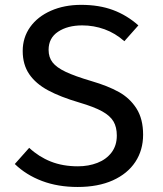

<svg xmlns="http://www.w3.org/2000/svg" viewBox="-20 -739 655 772"><path d="M292.3 12.8Q212.8 12.8 149 -11.3Q85.1 -35.4 39.5 -79.5L97.4 -144.6Q135.9 -108.7 184.1 -89.5Q232.3 -70.3 293.3 -70.3Q335.9 -70.3 371.5 -84.1Q407.2 -97.9 428.5 -125.9Q449.7 -153.8 449.7 -193.8Q449.7 -227.7 436.4 -250.5Q423.1 -273.3 390.8 -291.3Q358.5 -309.2 299 -326.7Q222.6 -349.2 173.1 -375.9Q123.6 -402.6 97.4 -441Q71.3 -479.5 71.3 -533.8Q71.3 -588.2 101.3 -630.3Q131.3 -672.3 184.9 -695.9Q238.5 -719.5 306.2 -719.5Q378.5 -719.5 434.4 -698.7Q490.3 -677.9 536.4 -636.9L480 -573.3Q443.6 -605.6 400.3 -621.3Q356.9 -636.9 310.8 -636.9Q251.8 -636.9 213.6 -611.5Q175.4 -586.2 175.4 -538.5Q175.4 -508.7 191.3 -488.2Q207.2 -467.7 243.8 -450.3Q280.5 -432.8 348.2 -412.8Q413.3 -393.8 457.7 -369.2Q502.1 -344.6 528.7 -302.8Q555.4 -261 555.4 -197.4Q555.4 -135.4 524.1 -87.9Q492.8 -40.5 433.6 -13.8Q374.4 12.8 292.3 12.8Z"/></svg>

Font: Fira Code Fixed Retina
Style: Regular
Weight: 450
Monospace: yes
Designer: Carrois Corporate, Edenspiekermann AG, Nikita Prokopov
Foundry: Carrois Corporate, Edenspiekermann AG, Nikita Prokopov
Version: Version 5.002